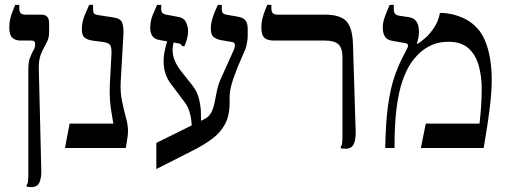

<svg xmlns="http://www.w3.org/2000/svg" viewBox="-20 -606 2081 786"><path d="M108 160Q104 160 98.5 159.5Q93 159 89 158V152Q93 147 94.5 138Q96 129 96 100V-319Q96 -351 101.5 -366Q107 -381 114 -395Q119 -403 121.5 -409.5Q124 -416 124 -425Q124 -434 120 -437Q116 -440 105 -440H64Q42 -440 30 -452Q18 -464 18 -494Q18 -514 22.5 -531.5Q27 -549 33 -563Q39 -577 42 -586H59V-571Q59 -558 65 -552Q71 -546 84 -546H151Q165 -546 173 -537.5Q181 -529 181 -511V-473Q181 -451 171.5 -433Q162 -415 155 -401Q146 -384 142 -365Q138 -346 139 -320L149 91Q150 119 142 139.5Q134 160 108 160Z M246 0 265 -100H444Q440 -124 436 -147.5Q432 -171 430 -199.5Q428 -228 430 -266L436 -379Q438 -408 432 -419.5Q426 -431 403 -434L357 -440Q338 -443 326.5 -452Q315 -461 315 -487Q315 -516 326.5 -543Q338 -570 345 -586H361V-569Q361 -556 365 -551Q369 -546 383 -544L442 -535Q473 -531 480 -513.5Q487 -496 485 -461L474 -269Q472 -229 479.5 -192.5Q487 -156 495.5 -125Q504 -94 504 -70Q504 -54 500.5 -34Q497 -14 495 0Z M620 86V-21L816 -118Q836 -128 845 -145.5Q854 -163 858.5 -186.5Q863 -210 868.5 -236.5Q874 -263 887 -290L935 -397Q942 -411 941.5 -422Q941 -433 930 -434L883 -442Q864 -446 853.5 -455.5Q843 -465 843 -489Q843 -507 848.5 -526.5Q854 -546 861 -562Q868 -578 872 -586H888V-571Q888 -558 892.5 -552.5Q897 -547 912 -545L952 -538Q976 -534 985 -522.5Q994 -511 994 -488V-459Q994 -449 992.5 -438.5Q991 -428 988.5 -418Q986 -408 982 -399L952 -329Q949 -320 941 -300Q933 -280 926.5 -255Q920 -230 920 -204V-185Q920 -133 901 -97.5Q882 -62 847 -36.5Q812 -11 764 13ZM765 -86Q765 -97 763 -114.5Q761 -132 754.5 -152Q748 -172 735 -189L680 -262Q665 -282 658 -303Q651 -324 650 -346.5Q649 -369 653.5 -393.5Q658 -418 666 -443L692 -438Q683 -406 689 -378Q695 -350 718 -319L764 -261Q787 -233 794.5 -202Q802 -171 802.5 -145.5Q803 -120 803 -106ZM726 -417Q723 -422 719.5 -425Q716 -428 708 -429L634 -442Q614 -445 604.5 -457.5Q595 -470 595 -492Q595 -520 605.5 -545.5Q616 -571 623 -586H640V-569Q640 -558 645 -553Q650 -548 660 -546L704 -538Q733 -534 741.5 -515Q750 -496 750 -478Q750 -462 745 -445Q740 -428 735 -417Z M1394 3Q1390 3 1384.5 2.5Q1379 2 1375 1V-5Q1379 -10 1380.5 -19Q1382 -28 1382 -57V-369Q1382 -410 1365 -425Q1348 -440 1310 -440H1102Q1073 -440 1061.5 -452Q1050 -464 1050 -492Q1050 -514 1055 -533Q1060 -552 1066 -566Q1072 -580 1074 -586H1091V-571Q1091 -559 1096.5 -552.5Q1102 -546 1118 -546H1310Q1373 -546 1398 -519Q1423 -492 1425 -425L1436 -67Q1437 -37 1428.5 -17Q1420 3 1394 3Z M1557 0Q1559 -106 1568.5 -174Q1578 -242 1593 -286.5Q1608 -331 1625 -365L1647 -408Q1652 -418 1649.5 -423.5Q1647 -429 1636 -430L1585 -439Q1563 -443 1555 -457.5Q1547 -472 1547 -492Q1547 -512 1553 -530Q1559 -548 1565.5 -563Q1572 -578 1575 -586H1592V-569Q1592 -556 1597 -550Q1602 -544 1612 -542L1652 -536Q1672 -533 1681 -522.5Q1690 -512 1692.5 -499.5Q1695 -487 1695 -477Q1695 -462 1692.5 -450Q1690 -438 1686 -427L1688 -426Q1701 -433 1720.5 -450Q1740 -467 1757.5 -493.5Q1775 -520 1781 -553H1790Q1804 -553 1826.5 -548.5Q1849 -544 1874.5 -533Q1900 -522 1920 -504Q1948 -480 1963.5 -444.5Q1979 -409 1986 -367Q1993 -325 1993 -282Q1993 -237 1987.5 -187Q1982 -137 1974.5 -89Q1967 -41 1960 0H1703L1723 -100H1943Q1947 -132 1949.5 -171.5Q1952 -211 1952 -241Q1952 -296 1939 -340Q1926 -384 1896.5 -409.5Q1867 -435 1816 -435Q1776 -435 1746 -421Q1716 -407 1695 -386.5Q1674 -366 1660 -344Q1643 -318 1628 -276Q1613 -234 1604 -167.5Q1595 -101 1595 0Z"/></svg>

Font: Frank Ruhl Libre
Style: Regular
Weight: 400
Designer: Yanek Iontef
Foundry: Fontef
Version: Version 6.004